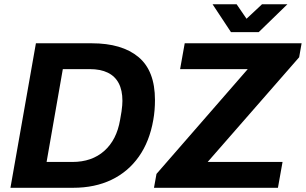

<svg xmlns="http://www.w3.org/2000/svg" viewBox="-20 -892 1453 912"><path d="M29.6 0 150.6 -686.4H415.9Q559.1 -686.4 637.6 -621.2Q716.1 -555.9 716.1 -417.2Q716.1 -393 714.2 -369.4Q712.3 -345.7 708.1 -322.3Q690.4 -220 639.5 -148Q588.6 -75.9 509.6 -38Q430.6 0 327.2 0ZM201.3 -122.7H323.6Q416.4 -122.7 475.3 -175.2Q534.3 -227.6 550.4 -322.6Q555.1 -346.5 557.3 -362.9Q559.5 -379.3 560.5 -391.1Q561.5 -403 561.5 -412.9Q561.5 -463.3 543.9 -496.7Q526.3 -530.1 491.8 -546.9Q457.3 -563.7 406.2 -563.7H278.4ZM711.4 0 723.3 -65.9 1156.8 -563.7H835.5L857.4 -686.4H1412.6L1401 -620L966.4 -122.7H1322.1L1300.2 0ZM1345.1 -871.7 1209 -739.5H1077L989.7 -871.7H1104L1173.4 -770.2L1116.9 -771L1224.5 -871.7Z"/></svg>

Font: Archivo Variable SemiBold
Style: Italic
Weight: 600
Italic angle: -10°
Designer: Hector Gatti
Foundry: Omnibus-Type
Version: Version 2.001